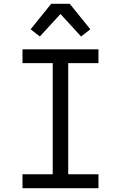

<svg xmlns="http://www.w3.org/2000/svg" viewBox="-20 -996 640 1016"><path d="M99 0V-74H259V-662H99V-735H501V-662H341V-74H501V0ZM191 -803 142 -841 251 -976H349L458 -841L409 -803L300 -922Z"/></svg>

Font: Iosevka Extended
Style: Regular
Weight: 400
Width: 7
Monospace: yes
Designer: Belleve Invis
Foundry: Belleve Invis
Version: Version 32.5.0; ttfautohint (v1.8.4)